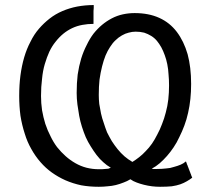

<svg xmlns="http://www.w3.org/2000/svg" viewBox="-20 -715 832 747"><path d="M344.7 -695.3Q311.5 -695.3 280.3 -689.5Q250 -683.6 222.7 -671.9Q195.3 -660.2 172.9 -642.6Q150.4 -625 131.8 -603.5Q112.3 -581.1 98.6 -552.7Q84 -525.4 74.2 -492.2Q64.5 -459 59.6 -421.9Q54.7 -384.8 54.7 -341.8Q54.7 -301.8 59.6 -264.6Q65.4 -228.5 76.2 -195.3Q85.9 -163.1 101.6 -135.7Q117.2 -107.4 137.7 -84Q157.2 -61.5 181.6 -43.9Q206.1 -26.4 234.4 -13.7Q263.7 -1 295.9 5.9Q328.1 11.7 364.3 11.7Q381.8 11.7 398.4 9.8Q415 8.8 430.7 4.9Q446.3 1 460.9 -4.9Q474.6 -9.8 487.3 -17.6Q498 -9.8 511.7 -4.9Q524.4 0 540 3.9Q555.7 7.8 571.3 9.8Q586.9 11.7 602.5 11.7Q628.9 11.7 648.4 9.8Q668 6.8 681.6 2Q695.3 -2.9 707 -9.8Q718.8 -16.6 727.5 -23.4Q727.5 -23.4 727.5 -24.4Q727.5 -24.4 727.5 -25.4Q727.5 -25.4 726.6 -26.4Q726.6 -26.4 726.6 -27.3Q726.6 -27.3 725.6 -28.3Q725.6 -28.3 725.6 -29.3Q725.6 -29.3 725.6 -30.3Q725.6 -30.3 724.6 -31.2Q724.6 -31.2 724.6 -32.2Q724.6 -32.2 724.6 -32.2Q724.6 -32.2 723.6 -33.2Q723.6 -33.2 723.6 -34.2Q723.6 -34.2 723.6 -35.2Q723.6 -35.2 722.7 -36.1Q722.7 -36.1 722.7 -37.1Q722.7 -37.1 722.7 -38.1Q722.7 -38.1 721.7 -39.1Q721.7 -39.1 721.7 -40Q721.7 -40 721.7 -40Q721.7 -40 720.7 -41Q720.7 -41 720.7 -43Q720.7 -43 719.7 -43.9Q719.7 -43.9 719.7 -44.9Q719.7 -44.9 719.7 -44.9Q719.7 -45.9 718.8 -46.9Q718.8 -46.9 718.8 -47.9Q718.8 -47.9 718.8 -47.9Q718.8 -47.9 717.8 -48.8Q717.8 -48.8 717.8 -49.8Q717.8 -49.8 717.8 -50.8Q717.8 -50.8 716.8 -50.8Q716.8 -50.8 716.8 -51.8Q716.8 -51.8 716.8 -52.7Q716.8 -52.7 716.8 -52.7Q716.8 -53.7 715.8 -54.7Q715.8 -54.7 715.8 -55.7Q715.8 -55.7 714.8 -56.6Q714.8 -56.6 714.8 -57.6Q714.8 -57.6 714.8 -58.6Q714.8 -58.6 713.9 -58.6Q713.9 -58.6 713.9 -59.6Q713.9 -59.6 713.9 -60.5Q713.9 -60.5 712.9 -61.5Q712.9 -61.5 712.9 -62.5Q712.9 -62.5 712.9 -63.5Q712.9 -63.5 711.9 -64.5Q711.9 -64.5 711.9 -65.4Q711.9 -65.4 710.9 -66.4Q710.9 -66.4 710.9 -67.4Q710.9 -67.4 710.9 -68.4Q710.9 -68.4 710 -69.3Q710 -69.3 710 -69.3Q710 -69.3 710 -70.3Q710 -70.3 710 -71.3Q710 -71.3 709 -72.3Q709 -72.3 709 -72.3Q709 -72.3 708 -74.2Q708 -74.2 708 -74.2Q708 -74.2 708 -75.2Q708 -75.2 708 -76.2Q708 -76.2 707 -76.2Q707 -76.2 707 -77.1Q707 -77.1 707 -78.1Q707 -78.1 707 -79.1Q707 -79.1 706.1 -79.1Q706.1 -79.1 706.1 -80.1Q706.1 -80.1 705.1 -82Q705.1 -82 705.1 -83Q705.1 -83 705.1 -84Q705.1 -84 704.1 -85Q704.1 -85 704.1 -85.9Q704.1 -85.9 703.1 -86.9Q694.3 -79.1 682.6 -74.2Q670.9 -69.3 656.2 -65.4Q642.6 -60.5 626 -59.6Q609.4 -57.6 590.8 -57.6Q587.9 -57.6 581.1 -57.6Q578.1 -57.6 576.2 -57.6Q573.2 -57.6 570.3 -58.6Q586.9 -67.4 601.6 -80.1Q616.2 -92.8 629.9 -108.4Q643.6 -124 655.3 -141.6Q668 -160.2 677.7 -181.6Q688.5 -203.1 697.3 -226.6Q706.1 -250 711.9 -276.4Q717.8 -301.8 720.7 -330.1Q723.6 -357.4 723.6 -388.7Q723.6 -453.1 710 -503.9Q695.3 -554.7 668 -590.8Q640.6 -627 599.6 -645.5Q558.6 -664.1 503.9 -664.1Q480.5 -664.1 458 -659.2Q435.5 -654.3 415 -643.6Q394.5 -632.8 377 -618.2Q359.4 -603.5 343.8 -584Q329.1 -564.5 317.4 -540Q304.7 -515.6 295.9 -487.3Q287.1 -458 282.2 -424.8Q278.3 -391.6 278.3 -353.5Q278.3 -331.1 281.2 -308.6Q284.2 -286.1 288.1 -264.6Q292 -243.2 298.8 -221.7Q305.7 -200.2 313.5 -181.6Q322.3 -162.1 333 -145.5Q343.8 -127.9 355.5 -112.3Q368.2 -95.7 381.8 -84Q395.5 -71.3 411.1 -62.5Q406.2 -60.5 401.4 -58.6Q395.5 -57.6 388.7 -57.6Q381.8 -56.6 376 -56.6Q370.1 -56.6 364.3 -56.6Q339.8 -56.6 316.4 -62.5Q293.9 -68.4 273.4 -80.1Q252.9 -91.8 235.4 -107.4Q217.8 -123 202.1 -142.6Q187.5 -162.1 176.8 -184.6Q165 -207 156.2 -233.4Q148.4 -258.8 143.6 -286.1Q139.6 -313.5 139.6 -341.8Q139.6 -377.9 143.6 -408.2Q146.5 -439.5 154.3 -465.8Q162.1 -492.2 171.9 -513.7Q182.6 -536.1 196.3 -552.7Q210 -570.3 226.6 -584Q242.2 -596.7 260.7 -605.5Q279.3 -614.3 300.8 -618.2Q321.3 -622.1 343.8 -622.1Q343.8 -635.7 343.8 -648.4Q343.8 -661.1 343.8 -671.9Q344.7 -678.7 344.7 -684.6Q344.7 -690.4 344.7 -695.3ZM377 -456.1Q382.8 -479.5 390.6 -499Q398.4 -517.6 408.2 -532.2Q418 -547.9 429.7 -558.6Q440.4 -569.3 454.1 -577.1Q467.8 -585 480.5 -587.9Q494.1 -591.8 507.8 -591.8Q525.4 -591.8 541 -587.9Q555.7 -583 568.4 -575.2Q581.1 -567.4 590.8 -555.7Q599.6 -544.9 607.4 -531.2Q615.2 -516.6 621.1 -500Q627 -484.4 630.9 -464.8Q634.8 -445.3 635.7 -425.8Q637.7 -405.3 637.7 -382.8Q637.7 -354.5 634.8 -328.1Q631.8 -301.8 625 -277.3Q619.1 -253.9 610.4 -232.4Q602.5 -210.9 591.8 -191.4Q582 -171.9 571.3 -156.2Q559.6 -139.6 546.9 -127Q534.2 -113.3 521.5 -103.5Q507.8 -92.8 495.1 -85Q478.5 -94.7 464.8 -106.4Q450.2 -119.1 437.5 -134.8Q425.8 -149.4 415 -166Q405.3 -182.6 396.5 -200.2Q389.6 -217.8 383.8 -236.3Q377 -254.9 373 -273.4Q369.1 -292 366.2 -310.5Q364.3 -328.1 364.3 -345.7Q364.3 -377.9 367.2 -405.3Q371.1 -432.6 377 -456.1Z"/></svg>

Font: Aptus Gothic JP
Style: Medium
Weight: 400
Designer: Fuminori Ogawa / Motoya
Version: Version 1